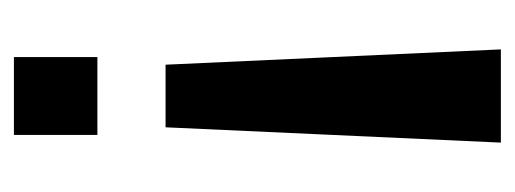

<svg xmlns="http://www.w3.org/2000/svg" viewBox="-252 -488 740 276"><g transform="rotate(90 118.0 -350.0)"><path d="M62 0V-120H174V0ZM73 -218 51 -700H185L163 -218Z"/></g></svg>

Font: Tektur SemiCondensed Medium
Style: Regular
Weight: 500
Width: 4
Designer: Adam Jagosz
Foundry: Adam Jagosz
Version: Version 1.005;gftools[0.9.30]